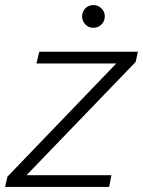

<svg xmlns="http://www.w3.org/2000/svg" viewBox="-32 -733 561 753"><path d="M334 -624Q315 -624 302.5 -637.5Q290 -651 290 -669Q290 -687 302.5 -700Q315 -713 334 -713Q353 -713 366 -700Q379 -687 379 -669Q379 -650 366 -637Q353 -624 334 -624ZM-12 0 -3 -40 424 -484H111L122 -530H509L500 -490L72 -46H405L396 0Z"/></svg>

Font: Be Vietnam Pro ExtraLight
Style: Italic
Weight: 200
Italic angle: -12°
Designer: Lam Bao, Tony Le, Vietanh Nguyen
Foundry: Yellow Type Foundry
Version: Version 1.002; ttfautohint (v1.8.3)